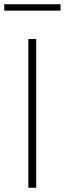

<svg xmlns="http://www.w3.org/2000/svg" viewBox="-29 -881 304 901"><path d="M-9 -861H255V-831H-9ZM104 -698H141V0H104Z"/></svg>

Font: Plexus Sans ExtraLight
Style: Regular
Weight: 250
Version: Version 2.001;PS 002.001;hotconv 1.0.70;makeotf.lib2.5.58329